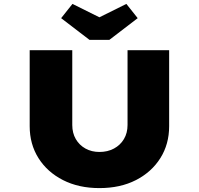

<svg xmlns="http://www.w3.org/2000/svg" viewBox="-20 -957 1019 983"><path d="M489 6Q383 6 302.5 -35Q222 -76 177 -147.5Q132 -219 132 -311V-700H350V-317Q350 -276 368 -245Q386 -214 417.5 -196.5Q449 -179 489 -179Q531 -179 563.5 -196.5Q596 -214 614.5 -245Q633 -276 633 -317V-700H846V-311Q846 -219 801 -147.5Q756 -76 676 -35Q596 6 489 6ZM438 -753 293 -864 351 -937 504 -861H474L627 -937L685 -864L540 -753Z"/></svg>

Font: Lexend Mega Black
Style: Regular
Weight: 900
Version: Version 1.007